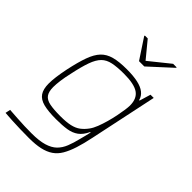

<svg xmlns="http://www.w3.org/2000/svg" viewBox="-272 -858 1182 1182"><g transform="rotate(45 319.0 -267.5)"><path d="M210 208Q174 208 134 207Q94 206 58.5 204Q23 202 -1 200L6 167Q38 169 72.5 171.5Q107 174 140 175Q173 176 201 176Q267 176 308.5 163.5Q350 151 374 127.5Q398 104 412 69Q426 34 437 -12Q442 -29 446.5 -49Q451 -69 455 -85H451Q432 -44 404.5 -24Q377 -4 338.5 2Q300 8 246 8Q178 8 137 -2.5Q96 -13 77.5 -40Q59 -67 59 -116Q59 -143 63.5 -177Q68 -211 77 -255Q94 -335 112.5 -386.5Q131 -438 158 -466.5Q185 -495 228 -506.5Q271 -518 337 -518Q394 -518 433 -509.5Q472 -501 495 -483Q518 -465 525 -437H529L551 -510H579L486 -70Q473 -7 458 39.5Q443 86 424 118.5Q405 151 376.5 170.5Q348 190 307.5 199Q267 208 210 208ZM252 -24Q304 -24 337 -31.5Q370 -39 392 -55.5Q414 -72 433 -98Q447 -117 458.5 -146.5Q470 -176 479.5 -210Q489 -244 495.5 -276.5Q502 -309 505.5 -334.5Q509 -360 509 -373Q509 -434 471 -460Q433 -486 345 -486Q286 -486 247.5 -478Q209 -470 185.5 -446.5Q162 -423 145.5 -377Q129 -331 113 -255Q103 -212 98.5 -178Q94 -144 94 -120Q94 -80 109 -59Q124 -38 159 -31Q194 -24 252 -24ZM355 -606 268 -738 269 -743H294L382 -636L515 -743H546L545 -738L401 -606Z"/></g></svg>

Font: Saira SemiExpanded Thin
Style: Italic
Weight: 250
Width: 6
Italic angle: -12°
Designer: Hector Gatti with collaboration of the Omnibus-Type team
Foundry: Omnibus-Type
Version: Version 1.101